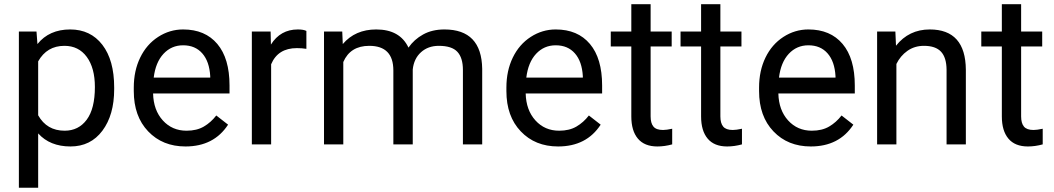

<svg xmlns="http://www.w3.org/2000/svg" viewBox="-20 -676 4937 899"><path d="M514.6 -258.3Q514.6 -137.7 459.5 -64Q404.3 9.8 310.1 9.8Q213.9 9.8 158.7 -51.3V203.1H68.4V-528.3H150.9L155.3 -469.7Q210.4 -538.1 308.6 -538.1Q403.8 -538.1 459.2 -466.3Q514.6 -394.5 514.6 -266.6ZM424.3 -268.6Q424.3 -357.9 386.2 -409.7Q348.1 -461.4 281.7 -461.4Q199.7 -461.4 158.7 -388.7V-136.2Q199.2 -64 282.7 -64Q347.7 -64 386 -115.5Q424.3 -167 424.3 -268.6Z M848.6 9.8Q741.2 9.8 673.8 -60.8Q606.4 -131.3 606.4 -249.5V-266.1Q606.4 -344.7 636.5 -406.5Q666.5 -468.3 720.5 -503.2Q774.4 -538.1 837.4 -538.1Q940.4 -538.1 997.6 -470.2Q1054.7 -402.3 1054.7 -275.9V-238.3H696.8Q698.7 -160.2 742.4 -112.1Q786.1 -64 853.5 -64Q901.4 -64 934.6 -83.5Q967.8 -103 992.7 -135.3L1047.9 -92.3Q981.4 9.8 848.6 9.8ZM837.4 -463.9Q782.7 -463.9 745.6 -424.1Q708.5 -384.3 699.7 -312.5H964.4V-319.3Q960.4 -388.2 927.2 -426Q894 -463.9 837.4 -463.9Z M1414.6 -447.3Q1394 -450.7 1370.1 -450.7Q1281.2 -450.7 1249.5 -375V0H1159.2V-528.3H1247.1L1248.5 -467.3Q1293 -538.1 1374.5 -538.1Q1400.9 -538.1 1414.6 -531.2Z M1582.5 -528.3 1585 -469.7Q1643.1 -538.1 1741.7 -538.1Q1852.5 -538.1 1892.6 -453.1Q1918.9 -491.2 1961.2 -514.6Q2003.4 -538.1 2061 -538.1Q2234.9 -538.1 2237.8 -354V0H2147.5V-348.6Q2147.5 -405.3 2121.6 -433.3Q2095.7 -461.4 2034.7 -461.4Q1984.4 -461.4 1951.2 -431.4Q1918 -401.4 1912.6 -350.6V0H1821.8V-346.2Q1821.8 -461.4 1709 -461.4Q1620.1 -461.4 1587.4 -385.7V0H1497.1V-528.3Z M2593.3 9.8Q2485.8 9.8 2418.5 -60.8Q2351.1 -131.3 2351.1 -249.5V-266.1Q2351.1 -344.7 2381.1 -406.5Q2411.1 -468.3 2465.1 -503.2Q2519 -538.1 2582 -538.1Q2685.1 -538.1 2742.2 -470.2Q2799.3 -402.3 2799.3 -275.9V-238.3H2441.4Q2443.4 -160.2 2487.1 -112.1Q2530.8 -64 2598.1 -64Q2646 -64 2679.2 -83.5Q2712.4 -103 2737.3 -135.3L2792.5 -92.3Q2726.1 9.8 2593.3 9.8ZM2582 -463.9Q2527.3 -463.9 2490.2 -424.1Q2453.1 -384.3 2444.3 -312.5H2709V-319.3Q2705.1 -388.2 2671.9 -426Q2638.7 -463.9 2582 -463.9Z M3026.4 -656.2V-528.3H3125V-458.5H3026.4V-130.9Q3026.4 -99.1 3039.6 -83.3Q3052.7 -67.4 3084.5 -67.4Q3100.1 -67.4 3127.4 -73.2V0Q3091.8 9.8 3058.1 9.8Q2997.6 9.8 2966.8 -26.9Q2936 -63.5 2936 -130.9V-458.5H2839.8V-528.3H2936V-656.2Z M3353 -656.2V-528.3H3451.7V-458.5H3353V-130.9Q3353 -99.1 3366.2 -83.3Q3379.4 -67.4 3411.1 -67.4Q3426.8 -67.4 3454.1 -73.2V0Q3418.5 9.8 3384.8 9.8Q3324.2 9.8 3293.5 -26.9Q3262.7 -63.5 3262.7 -130.9V-458.5H3166.5V-528.3H3262.7V-656.2Z M3776.4 9.8Q3668.9 9.8 3601.6 -60.8Q3534.2 -131.3 3534.2 -249.5V-266.1Q3534.2 -344.7 3564.2 -406.5Q3594.2 -468.3 3648.2 -503.2Q3702.1 -538.1 3765.1 -538.1Q3868.2 -538.1 3925.3 -470.2Q3982.4 -402.3 3982.4 -275.9V-238.3H3624.5Q3626.5 -160.2 3670.2 -112.1Q3713.9 -64 3781.2 -64Q3829.1 -64 3862.3 -83.5Q3895.5 -103 3920.4 -135.3L3975.6 -92.3Q3909.2 9.8 3776.4 9.8ZM3765.1 -463.9Q3710.4 -463.9 3673.3 -424.1Q3636.2 -384.3 3627.4 -312.5H3892.1V-319.3Q3888.2 -388.2 3855 -426Q3821.8 -463.9 3765.1 -463.9Z M4172.4 -528.3 4175.3 -461.9Q4235.8 -538.1 4333.5 -538.1Q4501 -538.1 4502.4 -349.1V0H4412.1V-349.6Q4411.6 -406.7 4386 -434.1Q4360.4 -461.4 4306.2 -461.4Q4262.2 -461.4 4229 -438Q4195.8 -414.6 4177.2 -376.5V0H4086.9V-528.3Z M4761.2 -656.2V-528.3H4859.9V-458.5H4761.2V-130.9Q4761.2 -99.1 4774.4 -83.3Q4787.6 -67.4 4819.3 -67.4Q4835 -67.4 4862.3 -73.2V0Q4826.7 9.8 4793 9.8Q4732.4 9.8 4701.7 -26.9Q4670.9 -63.5 4670.9 -130.9V-458.5H4574.7V-528.3H4670.9V-656.2Z"/></svg>

Font: TypoPRO Roboto
Style: Regular
Weight: 400
Designer: Google
Version: Version 2.136; 2016